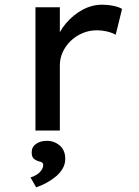

<svg xmlns="http://www.w3.org/2000/svg" viewBox="-20 -556 594 818"><path d="M131 0V-525H235V-350L217 -376Q230 -420 261 -456.5Q292 -493 332 -514.5Q372 -536 415 -536Q440 -536 463.5 -531Q487 -526 500 -518L473 -408Q457 -417 435.5 -422Q414 -427 394 -427Q360 -427 331 -414.5Q302 -402 280.5 -381Q259 -360 247 -333.5Q235 -307 235 -278V0ZM134 242 110 200Q124 196 136.5 188Q149 180 156.5 169Q164 158 164 148Q164 140 159.5 136.5Q155 133 144 131Q129 126 122 118Q115 110 115 93Q115 70 133.5 57Q152 44 180 44Q211 44 234.5 64Q258 84 258 121Q258 143 247 162Q236 181 218 196Q200 211 178 223Q156 235 134 242Z"/></svg>

Font: Lexend Exa
Style: Regular
Weight: 400
Designer: Bonnie Shaver-Troup, Thomas Jockin
Foundry: Lexend
Version: Version 1.007